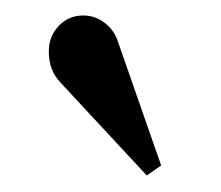

<svg xmlns="http://www.w3.org/2000/svg" viewBox="-20 -792 278 242"><path d="M41.5 -727.1Q41.5 -746.1 54 -759.3Q66.4 -772.5 85 -772.5Q100.1 -772.5 112.3 -762.9Q124.5 -753.4 128.9 -738.8L183.1 -583.5L165 -570.8L56.2 -688Q41.5 -703.1 41.5 -727.1Z"/></svg>

Font: Vidaloka 
Style: Regular
Weight: 400
Designer: Cyreal (www.cyreal.org)
Foundry: Cyreal (www.cyreal.org)
Version: Version 1.011